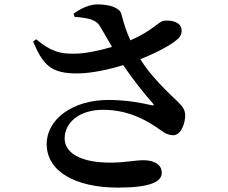

<svg xmlns="http://www.w3.org/2000/svg" viewBox="-20 -807 1040 876"><path d="M474 -351C312 -351 193 -263 193 -150C193 -22 329 49 518 49C666 49 718 22 718 -18C718 -60 678 -76 634 -76C595 -76 553 -65 483 -65C343 -65 275 -112 275 -175C275 -250 345 -306 449 -306C560 -306 636 -264 687 -231C720 -209 740 -190 770 -190C807 -190 825 -246 825 -281C824 -304 816 -319 792 -342C740 -392 671 -456 620 -537C694 -566 764 -603 793 -631C812 -649 814 -677 799 -694C782 -712 750 -715 725 -712C703 -707 672 -665 575 -623C559 -657 547 -692 533 -745C527 -769 483 -787 426 -787C386 -787 347 -767 316 -745L320 -730C377 -726 416 -718 433 -692C449 -667 470 -629 491 -593C431 -575 364 -562 319 -562C250 -561 210 -574 145 -628L131 -617C176 -514 209 -470 337 -472C400 -473 479 -490 542 -510C586 -445 639 -378 676 -337C685 -327 683 -325 671 -327C632 -336 561 -351 474 -351Z"/></svg>

Font: Noto Serif JP
Style: Bold
Weight: 700
Designer: Ryoko NISHIZUKA 西塚涼子 (kana & ideographs); Frank Grießhammer (Latin, Greek & Cyrillic); Wenlong ZHANG 张文龙 (bopomofo); San
Foundry: Adobe
Version: Version 2.001;hotconv 1.1.0;makeotfexe 2.6.0